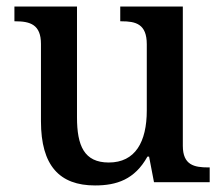

<svg xmlns="http://www.w3.org/2000/svg" viewBox="-20 -556 684 586"><path d="M270 10C336 10 391 -8 430 -78H435L450 0H620V-45H616C573 -45 538 -52 538 -111V-536H347V-491H351C394 -491 428 -483 428 -421V-219C428 -123 393 -60 312 -60C237 -60 215 -111 215 -198V-536H24V-491H27C72 -491 105 -481 105 -422V-186C105 -50 162 10 270 10Z"/></svg>

Font: Noto Serif Georgian Medium
Style: Regular
Weight: 500
Designer: Monotype Design Team, Akaki Razmadze
Foundry: Google LLC
Version: Version 2.003